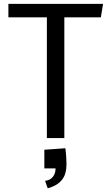

<svg xmlns="http://www.w3.org/2000/svg" viewBox="-20 -722 576 1004"><path d="M211.9 61 321.8 53.2Q323.2 64.9 324.7 78.6Q325.7 90.3 326.7 105.5Q327.6 120.6 327.6 137.7Q327.6 160.2 322.8 179.7Q317.9 199.2 306.6 214.8Q295.4 230.5 276.4 242.7Q257.3 254.9 229.5 262.7L215.8 223.6Q243.2 220.2 256.8 202.4Q270.5 184.6 270.5 158.7H211.9ZM316.4 -631.3V0H225.1V-631.3H23.9V-701.7H519L507.3 -631.3Z"/></svg>

Font: Mako
Style: Regular
Weight: 400
Designer: vernon adams
Foundry: vernon adams
Version: Version 1.000